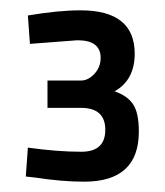

<svg xmlns="http://www.w3.org/2000/svg" viewBox="-20 -820 320 372"><path d="M136 -800Q241 -800 241 -716Q241 -665 202 -643Q226 -635 237.5 -618.5Q249 -602 249 -565Q249 -468 143 -468Q100 -468 48 -476L30 -478L34 -534Q91 -526 137.5 -526Q184 -526 184 -568.5Q184 -611 137 -611H72V-664H137Q151 -664 163 -677Q175 -690 175 -708Q175 -742 130 -742L38 -735L34 -790Q93 -800 136 -800Z"/></svg>

Font: Titillium Web
Style: Regular
Weight: 400
Version: Version 1.002;PS 57.000;hotconv 1.0.70;makeotf.lib2.5.55311